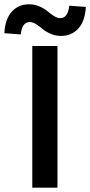

<svg xmlns="http://www.w3.org/2000/svg" viewBox="-66 -866 416 886"><path d="M83 0V-653.8H199.2V0ZM214.8 -700.2Q189.9 -700.2 167.2 -710.2Q144.5 -720.2 130.6 -732.2Q116.7 -744.1 100.8 -754.2Q85 -764.2 71.8 -764.2Q35.2 -764.2 29.8 -707L-45.9 -712.9Q-42.5 -777.8 -11.7 -812Q19 -846.2 68.8 -846.2Q93.8 -846.2 116.5 -836.2Q139.2 -826.2 153.1 -814.2Q167 -802.2 182.9 -792.2Q198.7 -782.2 211.9 -782.2Q247.1 -782.2 253.9 -839.8L330.1 -834Q326.7 -769 295.7 -734.6Q264.6 -700.2 214.8 -700.2Z"/></svg>

Font: Source Sans 3 Semibold
Style: Regular
Weight: 600
Designer: Paul D. Hunt
Foundry: Adobe
Version: Version 3.052;hotconv 1.1.0;makeotfexe 2.6.0